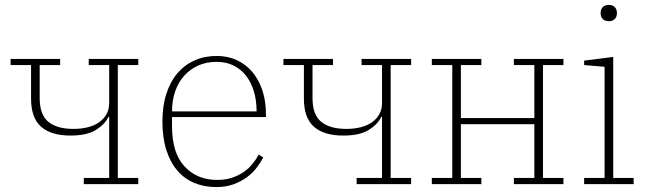

<svg xmlns="http://www.w3.org/2000/svg" viewBox="-20 -747 2626 779"><path d="M320 -25H423V-273H420Q406 -243 369.5 -220Q333 -197 266 -197Q187 -197 146.5 -233Q106 -269 106 -347V-483H23V-508H224V-483H141V-349Q141 -281 176.5 -252.5Q212 -224 278 -224Q309 -224 335.5 -230.5Q362 -237 381.5 -250.5Q401 -264 412 -283.5Q423 -303 423 -330V-483H340V-508H541V-483H458V-25H541V0H320Z M858 12Q809 12 769 -4.5Q729 -21 700 -54.5Q671 -88 655 -138Q639 -188 639 -254Q639 -317 655 -366.5Q671 -416 700 -450Q729 -484 769.5 -502Q810 -520 859 -520Q905 -520 942 -502.5Q979 -485 1005 -453.5Q1031 -422 1045 -379Q1059 -336 1059 -284V-272H678V-234Q678 -126 729 -71.5Q780 -17 861 -17Q894 -17 920 -25.5Q946 -34 967 -48Q988 -62 1003.5 -81Q1019 -100 1030 -120L1048 -108Q1037 -87 1020.5 -65.5Q1004 -44 980.5 -27Q957 -10 926.5 1Q896 12 858 12ZM1021 -295V-297Q1021 -340 1010 -376.5Q999 -413 978.5 -439.5Q958 -466 928 -481Q898 -496 859 -496Q818 -496 785 -481.5Q752 -467 728 -440.5Q704 -414 691 -377Q678 -340 678 -295Z M1427 -25H1530V-273H1527Q1513 -243 1476.5 -220Q1440 -197 1373 -197Q1294 -197 1253.5 -233Q1213 -269 1213 -347V-483H1130V-508H1331V-483H1248V-349Q1248 -281 1283.5 -252.5Q1319 -224 1385 -224Q1416 -224 1442.5 -230.5Q1469 -237 1488.5 -250.5Q1508 -264 1519 -283.5Q1530 -303 1530 -330V-483H1447V-508H1648V-483H1565V-25H1648V0H1427Z M1732 -25H1815V-483H1732V-508H1933V-483H1850V-268H2148V-483H2065V-508H2266V-483H2183V-25H2266V0H2065V-25H2148V-243H1850V-25H1933V0H1732Z M2450 -661Q2434 -661 2425.5 -670Q2417 -679 2417 -693V-695Q2417 -709 2425.5 -718Q2434 -727 2450 -727Q2466 -727 2474.5 -718Q2483 -709 2483 -695V-693Q2483 -679 2474.5 -670Q2466 -661 2450 -661ZM2350 -25H2433V-476L2350 -483V-501L2468 -516V-25H2551V0H2350Z"/></svg>

Font: IBM Plex Serif ExtLt
Style: Regular
Weight: 200
Designer: Mike Abbink, Paul van der Laan, Pieter van Rosmalen
Foundry: Bold Monday
Version: Version 3.001